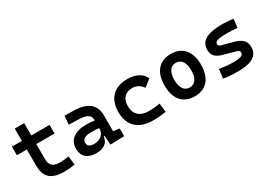

<svg xmlns="http://www.w3.org/2000/svg" viewBox="-2 -1388 2934 2112"><g transform="rotate(-30 1465.0 -332.0)"><path d="M396.5 9.8C443.8 9.8 483.4 5.9 527.3 -2L515.6 -112.3C470.7 -106.4 437 -102.5 406.2 -102.5C313.5 -102.5 275.9 -136.7 275.9 -217.3V-408.2H507.8V-517.6H275.9V-673.8H155.8V-517.6H29.3V-408.2H155.8V-207.5C155.8 -55.7 226.1 9.8 396.5 9.8Z M978.5 4.9 1156.2 0V-97.7L1078.1 -108.4V-309.6C1078.1 -446.3 991.2 -518.6 810.5 -521L701.2 -522.5L691.4 -413.6L820.3 -410.2C914.6 -407.7 962.4 -380.9 962.4 -320.3V-310.1C932.6 -316.4 900.4 -319.3 859.9 -319.3C711.9 -319.3 627.9 -256.8 627.9 -143.6C627.9 -45.4 690.9 9.8 800.3 9.8C893.1 9.8 952.1 -29.8 960.4 -109.4H971.7ZM962.4 -212.9V-200.2C962.4 -146.5 917 -90.3 826.7 -90.3C775.4 -90.3 747.6 -111.8 747.6 -151.4C747.6 -196.3 787.6 -219.2 862.8 -219.2C897 -219.2 927.2 -219.2 962.4 -212.9Z M1521 9.8C1574.7 9.8 1632.3 6.8 1685.5 -4.9L1672.9 -115.2C1627.9 -107.4 1580.1 -102.5 1532.7 -102.5C1419.9 -102.5 1356.4 -159.2 1356.4 -264.6C1356.4 -360.8 1408.2 -415 1497.1 -415C1550.3 -415 1596.7 -388.7 1625.5 -342.8L1714.8 -412.6C1683.1 -485.8 1605.5 -527.3 1501 -527.3C1329.1 -527.3 1233.4 -428.7 1233.4 -259.8C1233.4 -85.9 1337.4 9.8 1521 9.8Z M2050.8 9.8C2197.8 9.8 2282.2 -87.9 2282.2 -258.8C2282.2 -429.7 2197.8 -527.3 2050.8 -527.3C1903.8 -527.3 1819.3 -429.7 1819.3 -258.8C1819.3 -87.9 1903.8 9.8 2050.8 9.8ZM2050.8 -102.5C1982.4 -102.5 1943.4 -159.2 1943.4 -258.8C1943.4 -358.9 1982.4 -415 2050.8 -415C2119.1 -415 2158.2 -358.9 2158.2 -258.8C2158.2 -159.2 2119.1 -102.5 2050.8 -102.5Z M2596.7 9.8C2775.9 9.8 2858.4 -41.5 2858.4 -151.9C2858.4 -229 2812.5 -271 2715.8 -295.9L2590.8 -329.6C2560.5 -337.4 2546.9 -345.7 2546.9 -367.7C2546.9 -400.9 2592.3 -415 2700.2 -415C2733.9 -415 2775.4 -413.1 2832 -408.2L2844.7 -517.6C2794.4 -523.9 2749.5 -527.3 2703.1 -527.3C2511.2 -527.3 2422.9 -476.1 2422.9 -363.8C2422.9 -290.5 2461.9 -254.4 2544.4 -231.9L2693.4 -190.4C2719.7 -183.1 2731.9 -173.3 2731.9 -151.4C2731.9 -117.2 2691.4 -102.5 2596.7 -102.5C2559.1 -102.5 2505.4 -107.9 2429.2 -118.2L2415 -4.9C2460.9 5.4 2518.1 9.8 2596.7 9.8Z"/></g></svg>

Font: Cascadia Code NF SemiBold
Style: Regular
Weight: 600
Monospace: yes
Designer: Aaron Bell
Foundry: Saja Typeworks
Version: Version 2404.023